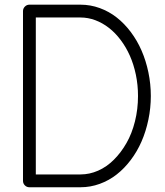

<svg xmlns="http://www.w3.org/2000/svg" viewBox="-20 -789 694 809"><path d="M319.3 -54Q357.2 -54 393.4 -69.9Q429.7 -85.9 459.8 -116Q490 -146 512.9 -186.2Q535.9 -226.3 548.7 -277.7Q561.5 -329.1 561.5 -384.5Q561.5 -430.9 552.4 -474.6Q543.2 -518.3 527.1 -554.4Q511 -590.6 488.3 -620.7Q465.6 -650.9 438.8 -671.6Q412.1 -692.4 381.5 -703.9Q350.8 -715.3 319.3 -715.3H130.9V-54ZM319.3 0H103.8Q92.8 0 84.8 -7.9Q76.9 -15.9 76.9 -26.9V-742.2Q76.9 -753.2 84.8 -761.2Q92.8 -769.3 103.8 -769.3H319.3Q361.1 -769.3 400.3 -755Q439.5 -740.7 471.8 -715.3Q504.2 -689.9 531.1 -654.1Q558.1 -618.2 576.5 -575.8Q595 -533.4 605.2 -484.4Q615.5 -435.3 615.5 -384.5Q615.5 -333.7 605.2 -284.7Q595 -235.6 576.5 -193.2Q558.1 -150.9 531.1 -115.1Q504.2 -79.3 471.8 -54Q439.5 -28.6 400.3 -14.3Q361.1 0 319.3 0Z"/></svg>

Font: Tecnico
Style: Fino
Weight: 400
Version: Version 1.3